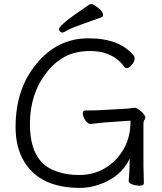

<svg xmlns="http://www.w3.org/2000/svg" viewBox="-20 -900 792 937"><path d="M682 -7Q682 6 662 6Q642 6 625 -0.5Q608 -7 608 -16V-17Q613 -70 613 -126Q570 -35 463 1Q416 17 371 17Q174 17 97 -113Q56 -182 56 -280Q56 -465 156 -586Q258 -713 411.5 -713Q565 -713 633 -628Q637 -624 637 -612.5Q637 -601 624 -584.5Q611 -568 600.5 -568Q590 -568 586 -574Q572 -596 544 -616Q494 -651 421 -651Q348 -651 297 -623.5Q246 -596 208 -547Q126 -443 126 -295Q126 -118 240 -70Q295 -46 365.5 -46Q436 -46 492 -79Q548 -112 582.5 -171Q617 -230 617 -308Q617 -311 613 -311L499 -303Q478 -302 424 -295H422Q408 -295 396 -313.5Q384 -332 384 -346.5Q384 -361 396 -361H410Q454 -361 480 -363L604 -370Q612 -371 621 -372.5Q630 -374 638 -374Q646 -374 658 -365Q689 -342 689 -326Q689 -319 684.5 -314Q680 -309 680 -298V-97Q680 -89 680.5 -71Q681 -53 681.5 -35Q682 -17 682 -7ZM476 -816Q427 -798 378.5 -781Q330 -764 310 -752.5Q290 -741 284 -741Q278 -741 273 -746Q268 -751 268 -758Q268 -779 418 -879Q420 -880 427 -880Q434 -880 448 -870Q483 -846 483 -826Q483 -819 476 -816Z"/></svg>

Font: QiushuiShotai Bright
Style: Regular
Weight: 400
Designer: Christian Thalmann (Catharsis Fonts)
Version: Version 1.250;